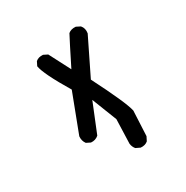

<svg xmlns="http://www.w3.org/2000/svg" viewBox="-137 -562 774 801"><g transform="rotate(-30 250.0 -161.5)"><path d="M315.4 125 294.9 115.2Q285.2 103.5 283.2 87.9L287.1 -28.3L240.2 -148.4L183.6 -8.8Q168 4.9 146.5 2.9L127 -6.8Q115.2 -22.5 117.2 -43.9L187.5 -228.5Q117.2 -345.7 111.3 -384.8L121.1 -404.3Q134.8 -416 156.2 -414.1L175.8 -404.3L228.5 -302.7Q281.2 -408.2 296.9 -437.5Q310.5 -449.2 333 -447.3L352.5 -437.5Q366.2 -421.9 362.3 -398.4Q342.8 -359.4 277.3 -224.6Q356.4 -69.3 366.2 -24.4L360.4 95.7L350.6 115.2Q336.9 127 315.4 125Z"/></g></svg>

Font: JasonHandwriting1
Style: Regular
Weight: 400
Version: Version 1.48.20